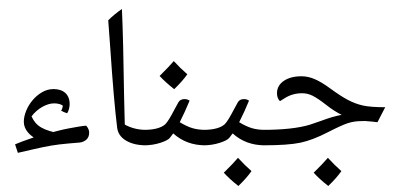

<svg xmlns="http://www.w3.org/2000/svg" viewBox="-20 -850 1950 945"><path d="M54.2 -139.6Q88.9 -154.3 132.3 -168.9L145.5 -173.3Q144 -174.3 142.6 -175.8Q128.4 -185.5 118.2 -197.5Q107.9 -209.5 102.5 -222.9Q97.2 -236.3 97.2 -250.5Q97.2 -275.9 108.6 -304.2Q120.1 -332.5 140.1 -356.4Q160.2 -380.4 186.8 -396Q213.4 -411.6 243.7 -411.6Q260.7 -411.6 275.1 -407.2Q289.6 -402.8 300.3 -393.6Q311 -384.3 316.9 -370.4Q322.8 -356.4 322.8 -337.4Q322.8 -326.2 319.6 -314Q316.4 -301.8 310.5 -292.5Q301.3 -295.4 295.2 -298.1Q289.1 -300.8 280.8 -305.2Q287.1 -314 289.1 -327.6V-330.1Q285.2 -333.5 274.4 -337.4Q260.7 -341.3 247.6 -341.3Q232.4 -341.3 218 -336.9Q203.6 -332.5 188.7 -324.2Q173.8 -315.9 160.2 -304.2Q146.5 -292.5 135.3 -277.3Q143.1 -259.3 154.8 -245.6Q166.5 -231.9 183.6 -222.2Q200.7 -212.4 223.1 -205.6Q232.4 -202.6 242.2 -200.2Q254.4 -203.6 268.6 -207Q293 -213.4 318.1 -218Q343.3 -222.7 366.2 -226.6Q389.2 -230.5 404.3 -231.4Q418.9 -214.8 418.9 -197.3Q418.9 -174.8 405 -162.6Q391.1 -150.4 372.1 -148.4Q341.3 -146 317.4 -143.8Q293.5 -141.6 272.5 -139.2Q251.5 -136.7 231.4 -133.3Q211.4 -129.9 188 -125Q164.6 -120.1 135.5 -113.3Q106.4 -106.4 67.9 -97.7ZM236.8 -58.6ZM205.6 -460.4Z M706.5 -202.6V-143.1Q706.5 -134.8 698.2 -134.8Q639.2 -134.8 600.3 -158Q561.5 -181.2 556.6 -221.7Q540.5 -349.6 522.5 -616.7L512.7 -750Q540.5 -778.3 580.1 -805.7Q586.9 -653.3 590.8 -374.5L594.2 -236.8Q641.1 -210.9 698.2 -210.9Q706.5 -210.9 706.5 -202.6ZM549.8 -830.1ZM609.9 -83Z M689.5 -134.8Q681.2 -134.8 681.2 -143.1V-202.6Q681.2 -210.9 689.5 -210.9Q726.1 -210.9 752.4 -218Q778.8 -225.1 793.5 -238.5Q808.1 -252 840.3 -314L857.9 -346.2Q866.7 -362.3 888.7 -362.3Q902.3 -362.3 913.1 -354.5Q891.6 -301.8 864.7 -248.5Q899.4 -227.5 927.5 -219.2Q955.6 -210.9 990.2 -210.9Q998.5 -210.9 998.5 -202.6V-143.1Q998.5 -134.8 990.2 -134.8Q897.5 -134.8 832.5 -193.4L815.9 -171.4Q805.7 -158.7 768.1 -146.7Q730.5 -134.8 689.5 -134.8ZM837.4 -401.4ZM858.9 -105.5ZM858.9 -83ZM901.9 -484.4Q878.4 -450.7 837.4 -411.1Q793 -446.3 765.6 -476.1Q816.9 -527.3 835.4 -549.3Q867.2 -514.6 901.9 -484.4ZM837.4 -401.4ZM835.4 -573.7Z M981.9 -134.8Q973.6 -134.8 973.6 -143.1V-202.6Q973.6 -210.9 981.9 -210.9Q1018.6 -210.9 1044.9 -218Q1071.3 -225.1 1085.9 -238.5Q1100.6 -252 1132.8 -314L1150.4 -346.2Q1159.2 -362.3 1181.2 -362.3Q1194.8 -362.3 1205.6 -354.5Q1184.1 -301.8 1157.2 -248.5Q1191.9 -227.5 1220 -219.2Q1248 -210.9 1282.7 -210.9Q1291 -210.9 1291 -202.6V-143.1Q1291 -134.8 1282.7 -134.8Q1189.9 -134.8 1125 -193.4L1108.4 -171.4Q1098.1 -158.7 1060.5 -146.7Q1022.9 -134.8 981.9 -134.8ZM1129.9 -401.4ZM1151.4 -105.5ZM1151.4 -83ZM1217.8 -7.8Q1194.3 25.9 1153.3 65.4Q1110.4 31.7 1081.5 0Q1126.5 -43.9 1151.4 -73.2Q1186 -35.6 1217.8 -7.8ZM1150.9 0ZM1151.4 -83ZM1153.3 75.2ZM1151.4 -97.7Z M1274.4 -134.8Q1266.1 -134.8 1266.1 -143.1V-202.6Q1266.1 -210.9 1274.4 -210.9Q1421.4 -210.9 1505.4 -236.3L1561 -255.4Q1617.7 -276.9 1661.6 -284.7Q1622.6 -304.2 1584.5 -334.5Q1543.9 -366.2 1518.8 -378.7Q1493.7 -391.1 1467.3 -391.1Q1419.4 -391.1 1381.3 -366.7L1357.9 -352.1Q1343.3 -366.7 1343.3 -391.1Q1343.3 -428.7 1376.5 -451.7Q1409.7 -474.6 1463.9 -474.6Q1495.6 -474.6 1528.1 -460.9Q1560.5 -447.3 1603.5 -416Q1655.8 -377.4 1692.4 -358.2Q1729 -338.9 1766.6 -330.6Q1804.2 -322.3 1876 -322.3L1837.9 -248.5Q1806.6 -252.4 1781.7 -253.9L1778.3 -254.4L1757.8 -253.9Q1723.1 -253.9 1691.7 -243.7Q1660.2 -233.4 1593.8 -199.2Q1519 -160.6 1458.7 -147.7Q1398.4 -134.8 1274.4 -134.8ZM1596.7 -523.4ZM1593.8 -105.5ZM1593.8 -83ZM1660.2 -7.8Q1636.7 25.9 1595.7 65.4Q1552.7 31.7 1523.9 0Q1568.8 -43.9 1593.8 -73.2Q1628.4 -35.6 1660.2 -7.8ZM1593.3 0ZM1593.8 -83ZM1595.7 75.2ZM1593.8 -97.7Z"/></svg>

Font: Noto Naskh Arabic UI
Style: Regular
Weight: 400
Designer: Monotype Design team
Foundry: Monotype Imaging Inc.
Version: Version 1.05